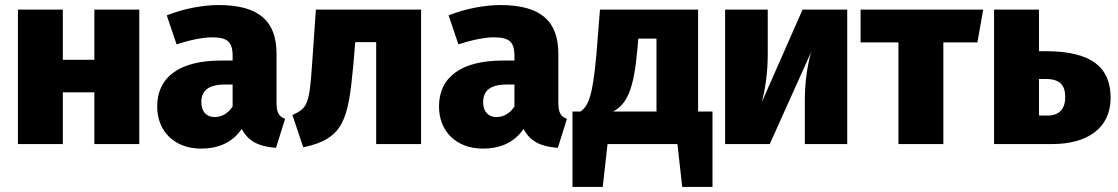

<svg xmlns="http://www.w3.org/2000/svg" viewBox="-20 -571 4433 761"><path d="M354 0H532V-533H354V-334H229V-533H51V0H229V-205H354Z M1076 -164V-358C1076 -486 1008 -551 846 -551C786 -551 707 -537 641 -510L680 -395C733 -413 786 -423 819 -423C880 -423 902 -407 902 -349V-331H856C692 -331 603 -266 603 -149C603 -51 671 18 777 18C839 18 899 -2 938 -60C965 -9 1008 10 1074 15L1110 -100C1086 -109 1076 -124 1076 -164ZM831 -107C797 -107 778 -130 778 -166C778 -213 808 -236 872 -236H902V-149C886 -124 861 -107 831 -107Z M1232 -533 1217 -317C1206 -157 1199 -143 1139 -115L1182 13C1343 -21 1360 -97 1380 -309L1388 -404H1471V0H1649V-533Z M2193 -164V-358C2193 -486 2125 -551 1963 -551C1903 -551 1824 -537 1758 -510L1797 -395C1850 -413 1903 -423 1936 -423C1997 -423 2019 -407 2019 -349V-331H1973C1809 -331 1720 -266 1720 -149C1720 -51 1788 18 1894 18C1956 18 2016 -2 2055 -60C2082 -9 2125 10 2191 15L2227 -100C2203 -109 2193 -124 2193 -164ZM1948 -107C1914 -107 1895 -130 1895 -166C1895 -213 1925 -236 1989 -236H2019V-149C2003 -124 1978 -107 1948 -107Z M2747 -129V-533H2358L2344 -357C2329 -183 2310 -150 2281 -129H2249V170H2369L2388 0H2665L2684 170H2804V-129ZM2582 -129H2410C2467 -159 2492 -220 2506 -372L2510 -418H2582Z M3338 -533H3161L2999 -165C3012 -212 3023 -280 3023 -355V-533H2854V0H3031L3195 -365C3182 -319 3170 -252 3170 -175V0H3338Z M3877 -533H3391V-403H3541V0H3719V-403H3854Z M4126 -368H4098V-533H3920V0H4151C4288 0 4382 -62 4382 -183C4382 -305 4305 -368 4126 -368ZM4132 -113H4098V-258H4124C4182 -258 4202 -233 4202 -186C4202 -139 4178 -113 4132 -113Z"/></svg>

Font: Fira Sans ExtraBold
Style: Regular
Weight: 800
Designer: bBox Type GmbH & Carrois Corporate GbR & Edenspiekermann AG
Foundry: bBox Type GmbH & Carrois Corporate GbR & Edenspiekermann AG
Version: Version 4.300;PS 004.300;hotconv 1.0.88;makeotf.lib2.5.64775